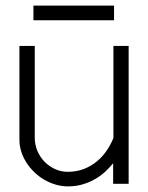

<svg xmlns="http://www.w3.org/2000/svg" viewBox="-20 -651 524 680"><path d="M435.6 -488.3H381.7V-162.3Q372.6 -139.6 358 -117.9Q343.4 -96.3 323.2 -79.5Q303 -62.8 277.2 -52.6Q251.4 -42.5 218.9 -42.5Q196.2 -42.5 175.3 -52Q154.4 -61.5 138.3 -77.7Q122.2 -94 112.6 -116.1Q103.1 -138.3 103.1 -163.6V-488.3H48.8V-155.5Q48.8 -134.2 55.4 -113.9Q61.9 -93.5 73.6 -75.1Q85.3 -56.8 101.4 -41.4Q117.4 -25.9 136.4 -14.8Q155.3 -3.6 176.8 2.7Q198.2 9.1 220.5 9.1Q249.4 9.1 273.6 1.7Q297.8 -5.6 317.8 -17.3Q337.9 -29.1 353.5 -43.7Q369.1 -58.3 380.7 -72.9V0H435.6ZM383.9 -631.2H98.4V-579.3H383.9Z"/></svg>

Font: SaysetthaMai Thin
Style: Regular
Weight: 100
Designer: John M. Durdin
Foundry: Lao Script for Windows
Version: Version 1.101